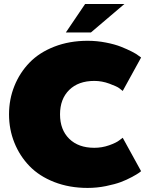

<svg xmlns="http://www.w3.org/2000/svg" viewBox="-20 -920 740 957"><path d="M308.3 -758.3 404.2 -900H600L433.3 -758.3ZM416.7 -716.7Q463.3 -716.7 507.9 -707.9Q552.5 -699.2 582.9 -687.1Q613.3 -675 637.1 -662.9Q660.8 -650.8 671.7 -641.7L683.3 -633.3L591.7 -466.7Q585 -472.5 573.8 -480.8Q562.5 -489.2 525.4 -502.9Q488.3 -516.7 450 -516.7Q370.8 -516.7 325 -471.7Q279.2 -426.7 279.2 -350Q279.2 -273.3 325 -228.3Q370.8 -183.3 450 -183.3Q488.3 -183.3 523.8 -195.8Q559.2 -208.3 575 -220.8L591.7 -233.3L683.3 -66.7Q679.2 -63.3 671.2 -57.5Q663.3 -51.7 637.1 -37.5Q610.8 -23.3 582.1 -12.5Q553.3 -1.7 508.3 7.5Q463.3 16.7 416.7 16.7Q325.8 16.7 250.8 -12.5Q175.8 -41.7 127.1 -92.1Q78.3 -142.5 51.7 -208.8Q25 -275 25 -350Q25 -425 51.7 -491.2Q78.3 -557.5 127.1 -607.9Q175.8 -658.3 250.8 -687.5Q325.8 -716.7 416.7 -716.7Z"/></svg>

Font: BoonTook
Style: Regular
Weight: 400
Designer: Sungsit Sawaiwan
Foundry: FontUni
Version: Version 3.0